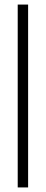

<svg xmlns="http://www.w3.org/2000/svg" viewBox="-20 -820 201 840"><path d="M57.5 0V-800H103V0Z"/></svg>

Font: Big Shoulders Display Thin Light
Style: Regular
Weight: 300
Version: Version 2.002